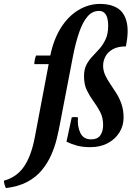

<svg xmlns="http://www.w3.org/2000/svg" viewBox="-125 -740 705 985"><path d="M158 -411H51Q51 -420 53.5 -433Q56 -446 60 -455H167Q167 -446 164 -433Q161 -420 158 -411ZM521 -502Q479 -502 453 -487Q427 -472 415.5 -449.5Q404 -427 404 -403Q404 -378 414.5 -355Q425 -332 440.5 -309.5Q456 -287 472 -261.5Q488 -236 498.5 -205.5Q509 -175 509 -136Q509 -94 487 -59.5Q465 -25 427 -5Q389 15 338 15Q300 15 271.5 7.5Q243 0 216 -13L243 -138Q258 -141 275 -138Q271 -92 287 -58.5Q303 -25 343 -25Q375 -25 389.5 -45.5Q404 -66 404 -99Q404 -137 389 -165.5Q374 -194 354.5 -220.5Q335 -247 320.5 -277Q306 -307 306 -349Q306 -384 318.5 -408Q331 -432 349.5 -451Q368 -470 386 -490.5Q404 -511 417 -539Q430 -567 430 -609Q430 -632 425 -649Q420 -666 409.5 -675Q399 -684 383 -684Q349 -684 324.5 -656Q300 -628 282 -576.5Q264 -525 250 -455L184 -112Q177 -73 166.5 -29.5Q156 14 137.5 55.5Q119 97 89.5 133Q60 169 15 193Q-30 217 -95 225Q-99 216 -101.5 207.5Q-104 199 -105 187Q-39 169 -1.5 114Q36 59 54 -38L133 -455Q150 -538 187.5 -597.5Q225 -657 277.5 -688.5Q330 -720 389 -720Q440 -720 475.5 -699.5Q511 -679 524 -630.5Q537 -582 521 -502Z"/></svg>

Font: Poltawski Nowy SemiBold
Style: Italic
Weight: 600
Italic angle: -12°
Version: Version 1.001;gftools[0.9.25]